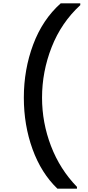

<svg xmlns="http://www.w3.org/2000/svg" viewBox="-20 -954 532 1160"><path d="M327 186Q229 92 176.5 -53Q124 -198 124 -364Q124 -534 180.5 -685Q237 -836 347 -934H465V-923Q350 -817 292 -669Q234 -521 234 -364Q234 -213 288 -72Q342 69 445 175V186Z"/></svg>

Font: Poppins-tnum Medium
Style: Regular
Weight: 500
Designer: Ninad Kale (Devanagari), Jonny Pinhorn (Latin)
Foundry: Indian Type Foundry
Version: Version 4.004